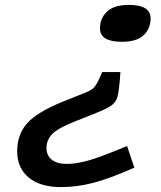

<svg xmlns="http://www.w3.org/2000/svg" viewBox="-20 -745 654 780"><path d="M475.1 -575.2Q386.2 -575.2 386.2 -629.9Q386.2 -670.9 414.8 -698Q443.4 -725.1 503.9 -725.1Q591.8 -725.1 591.8 -669.9Q591.8 -628.9 563.7 -602.1Q535.6 -575.2 475.1 -575.2ZM395 -452.1H469.2Q464.4 -377 457 -351.1Q451.7 -332 436 -319.3Q420.4 -306.6 382.8 -291L285.2 -252Q215.3 -224.6 192.1 -200.4Q168.9 -176.3 168.9 -144Q168.9 -112.8 190.7 -95.9Q212.4 -79.1 251 -79.1Q290.5 -79.1 341.1 -93.5Q391.6 -107.9 496.1 -151.9L525.9 -64Q423.3 -18.6 357.2 -1.7Q291 15.1 228 15.1Q143.6 15.1 96.7 -23.7Q49.8 -62.5 49.8 -129.9Q49.8 -197.8 89.1 -242.9Q128.4 -288.1 232.9 -331.1L330.1 -370.1Q354 -379.4 365 -393.1Q376 -406.7 395 -452.1Z"/></svg>

Font: IntelOne Mono Medium
Style: Italic
Weight: 500
Italic angle: -16°
Designer: Fred Shallcrass
Foundry: Frere-Jones Type LLC
Version: Version 1.200;hotconv 1.1.0;makeotfexe 2.6.0;FJTRelease1.2